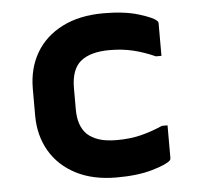

<svg xmlns="http://www.w3.org/2000/svg" viewBox="-45 -597 690 655"><g transform="rotate(-5 300.0 -269.0)"><path d="M333 -550Q404 -550 453 -535Q502 -520 513 -508Q517 -505 517 -499V-388H498Q460 -405 423 -414Q386 -423 342 -423Q277 -423 243.5 -396Q210 -369 210 -304V-231Q210 -175 239 -146Q255 -131 279.5 -123Q304 -115 341 -115Q385 -115 422 -124Q459 -133 498 -150H517V-38Q517 -33 514 -30Q501 -17 451 -2.5Q401 12 329 12Q248 12 190 -18Q132 -48 101 -101Q70 -154 70 -223V-314Q70 -384 101 -437Q132 -490 191 -520Q250 -550 333 -550Z"/></g></svg>

Font: Recursive Mn Lnr St
Style: Bold
Weight: 700
Monospace: yes
Version: Version 1.079;hotconv 1.0.112;makeotfexe 2.5.65598; ttfautoh